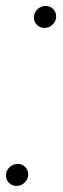

<svg xmlns="http://www.w3.org/2000/svg" viewBox="-25 -618 211 646"><path d="M30.5 7.5Q15 7.5 4.8 -3.2Q-5.5 -14 -5 -29.5Q-4 -45 7.5 -55.8Q19 -66.5 35 -66.5Q50 -66.5 60.2 -55.8Q70.5 -45 70 -29.5Q69 -14 57.5 -3.2Q46 7.5 30.5 7.5ZM124.5 -524Q109 -524 98.8 -534.8Q88.5 -545.5 89 -561Q90 -576.5 101.5 -587.2Q113 -598 129 -598Q144 -598 154.2 -587.2Q164.5 -576.5 164 -561Q163 -545.5 151.5 -534.8Q140 -524 124.5 -524Z"/></svg>

Font: Anybody ExtraExpanded ExtraLight
Style: Italic
Weight: 200
Width: 8
Italic angle: -10°
Designer: Tyler Finck
Foundry: Etcetera Type Company
Version: Version 1.010; ttfautohint (v1.8.3) -l 8 -r 50 -G 200 -x 14 